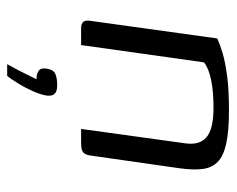

<svg xmlns="http://www.w3.org/2000/svg" viewBox="-80 -362 643 522"><g transform="rotate(90 241.0 -100.5)"><path d="M56 0Q32 0 36 -24L84 -370Q101 -378 125 -385Q149 -392 186.5 -397Q224 -402 280 -402Q336 -402 370 -394.5Q404 -387 420 -371Q436 -355 439 -329.5Q442 -304 437 -268L403 -30Q402 -19 398.5 -12Q395 -5 388 -2.5Q381 0 368 0H330L369 -282Q375 -322 352.5 -341Q330 -360 272 -360Q229 -360 197 -353.5Q165 -347 149 -334L102 0ZM154 201Q163 185 170.5 170.5Q178 156 184 143.5Q190 131 195 121Q193 121 191 121Q189 121 187 121Q179 120 171.5 115Q164 110 166 94Q169 75 180.5 70Q192 65 211 65Q221 65 227.5 67.5Q234 70 237.5 76.5Q241 83 239 96Q236 112 226.5 133Q217 154 205.5 172.5Q194 191 186 201Z"/></g></svg>

Font: Genos
Style: Italic
Weight: 400
Italic angle: -8°
Version: Version 1.010